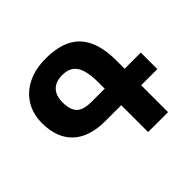

<svg xmlns="http://www.w3.org/2000/svg" viewBox="-171 -921 1117 1117"><g transform="rotate(-45 388.0 -362.0)"><path d="M618 0H454V-408Q454 -471 442 -510.5Q430 -550 404 -569Q378 -588 335 -588Q282 -588 253 -559Q224 -530 224 -473Q224 -414 250.5 -385.5Q277 -357 346 -357H751V-221H325Q192 -221 123 -286.5Q54 -352 54 -473Q54 -549 89 -605.5Q124 -662 187 -693Q250 -724 336 -724Q431 -724 493.5 -692Q556 -660 587 -593Q618 -526 618 -422Z"/></g></svg>

Font: Noto Sans Armenian ExtraBold
Style: Regular
Weight: 800
Version: Version 2.007